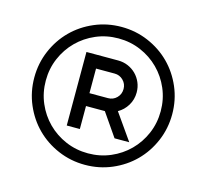

<svg xmlns="http://www.w3.org/2000/svg" viewBox="-90 -753 869 807"><g transform="rotate(15 344.0 -350.0)"><path d="M344 -650Q406 -650 461 -626.5Q516 -603 556.5 -562.5Q597 -522 620.5 -467Q644 -412 644 -350Q644 -288 620.5 -233Q597 -178 556.5 -137.5Q516 -97 461 -73.5Q406 -50 344 -50Q282 -50 227 -73.5Q172 -97 131.5 -137.5Q91 -178 67.5 -233Q44 -288 44 -350Q44 -412 67.5 -467Q91 -522 131.5 -562.5Q172 -603 227 -626.5Q282 -650 344 -650ZM344 -600Q292 -600 246.5 -580.5Q201 -561 167 -527Q133 -493 113.5 -447.5Q94 -402 94 -350Q94 -298 113.5 -252.5Q133 -207 167 -173Q201 -139 246.5 -119.5Q292 -100 344 -100Q396 -100 441.5 -119.5Q487 -139 521 -173Q555 -207 574.5 -252.5Q594 -298 594 -350Q594 -402 574.5 -447.5Q555 -493 521 -527Q487 -561 441.5 -580.5Q396 -600 344 -600ZM366 -510Q389 -510 409 -501.5Q429 -493 444 -478Q459 -463 467.5 -443Q476 -423 476 -400Q476 -369 460.5 -343.5Q445 -318 420 -304L500 -190H436L367 -290H285V-190H228V-510ZM366 -453H285V-346H366Q388 -346 403.5 -361.5Q419 -377 419 -400Q419 -422 403.5 -437.5Q388 -453 366 -453Z"/></g></svg>

Font: Afrihost Sans Med
Style: Regular
Weight: 500
Designer: Afrihost SP Pty Ltd
Version: Version 1.000